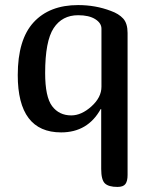

<svg xmlns="http://www.w3.org/2000/svg" viewBox="-20 -522 603 757"><path d="M483 168Q483 192 474.5 203.5Q466 215 443 215Q408 215 393.5 201Q379 187 379 144V-92H377Q326 0 221 0Q50 0 50 -226Q50 -366 112.5 -434Q175 -502 288 -502Q357 -502 417 -479Q448 -468 465.5 -449Q483 -430 483 -392ZM380 -409Q380 -431 355.5 -446.5Q331 -462 288 -462Q225 -462 191.5 -411Q158 -360 158 -234Q158 -140 185.5 -103.5Q213 -67 261 -67Q301 -67 340.5 -102.5Q380 -138 380 -180Z"/></svg>

Font: Marmelad
Style: Regular
Weight: 400
Designer: Manvel Shmavonyan
Foundry: Cyreal
Version: Version 1.001;PS 001.001;hotconv 1.0.88;makeotf.lib2.5.64775